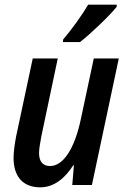

<svg xmlns="http://www.w3.org/2000/svg" viewBox="-20 -791 534 821"><path d="M249 -611H322C365 -644 451 -726 479 -762V-771H357C330 -725 288 -667 250 -622ZM152 10C213 10 259 -31 293 -84H296L289 0H373L488 -541H381L326 -283C299 -154 250 -81 194 -81C162 -81 147 -102 147 -136C147 -156 152 -181 157 -209L227 -541H120L49 -208C43 -176 38 -142 38 -116C38 -36 78 10 152 10Z"/></svg>

Font: Noto Sans Display SemiCondensed Medium
Style: Italic
Weight: 500
Width: 4
Italic angle: -12°
Designer: Monotype Design Team
Foundry: Monotype Imaging Inc.
Version: Version 1.900